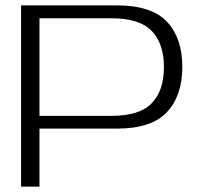

<svg xmlns="http://www.w3.org/2000/svg" viewBox="-20 -695 768 715"><path d="M58.5 0H127V-216H414.5Q544 -216 601.5 -277.2Q659 -338.5 659 -446Q659 -553 601.8 -614Q544.5 -675 414.5 -675H58.5ZM127 -263.5V-627H394.5Q499.5 -627 545 -579.8Q590.5 -532.5 590.5 -445Q590.5 -358 545.2 -310.8Q500 -263.5 394.5 -263.5Z"/></svg>

Font: Anybody Expanded Light
Style: Regular
Weight: 300
Width: 7
Version: Version 1.113;gftools[0.9.25]